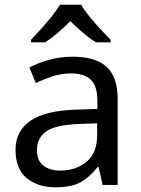

<svg xmlns="http://www.w3.org/2000/svg" viewBox="-20 -786 601 816"><path d="M288 -545Q386 -545 433 -502Q480 -459 480 -365V0H416L399 -76H395Q360 -32 321.5 -11Q283 10 215 10Q142 10 94 -28.5Q46 -67 46 -149Q46 -229 109 -272.5Q172 -316 303 -320L394 -323V-355Q394 -422 365 -448Q336 -474 283 -474Q241 -474 203 -461.5Q165 -449 132 -433L105 -499Q140 -518 188 -531.5Q236 -545 288 -545ZM314 -259Q214 -255 175.5 -227Q137 -199 137 -148Q137 -103 164.5 -82Q192 -61 235 -61Q303 -61 348 -98.5Q393 -136 393 -214V-262ZM325 -766Q337 -744 359.5 -716.5Q382 -689 406.5 -662.5Q431 -636 450 -617V-606H388Q362 -622 334 -645.5Q306 -669 279 -696Q252 -669 225 -646Q198 -623 172 -606H112V-617Q131 -637 154.5 -663Q178 -689 200 -716.5Q222 -744 235 -766Z"/></svg>

Font: Noto Sans Phoenician
Style: Regular
Weight: 400
Designer: Monotype Design Team
Foundry: Monotype Imaging Inc.
Version: Version 2.001; ttfautohint (v1.8.4.7-5d5b)